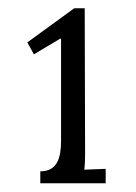

<svg xmlns="http://www.w3.org/2000/svg" viewBox="-20 -736 323 456"><path d="M75.7 -300.8H231V-335L180.2 -333C181.6 -344.2 182.1 -356.9 182.1 -372.1L181.2 -716.3H156.2L44.9 -635.3L60.5 -606.9L122.6 -644H125V-402.8C125 -361.8 116.7 -329.1 75.7 -329.1Z"/></svg>

Font: Parastoo
Style: Regular
Weight: 400
Foundry: Saber Rastikerdar (saber.rastikerdar@gmail.com)
Version: Version 2.0.1